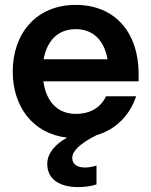

<svg xmlns="http://www.w3.org/2000/svg" viewBox="-20 -552 617 784"><path d="M300 212C323 212 351 209 374 201V124C358 129 343 132 327 132C297 132 275 120 275 93C275 65 305 35 374 0C453 -23 510 -81 536 -159H413C391 -113 350 -87 289 -87C214 -87 168 -139 157 -220H546V-250C546 -419 450 -532 289 -532C128 -532 32 -415 32 -260C32 -117 114 -6 254 10C206 36 173 74 173 117C173 183 227 212 300 212ZM158 -310C172 -386 217 -433 289 -433C361 -433 406 -386 419 -310Z"/></svg>

Font: Aspekta 600
Style: Regular
Weight: 600
Designer: Ivo Dolenc
Version: Version 2.100